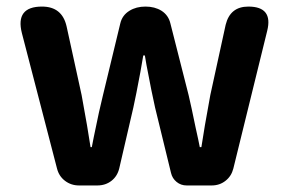

<svg xmlns="http://www.w3.org/2000/svg" viewBox="-20 -567 883 587"><path d="M221.7 0Q197.3 0 178.7 -14.2Q160.2 -28.3 154.3 -51.8L46.9 -465.8Q26.4 -546.9 108.4 -546.9Q169.9 -546.9 183.6 -486.3L229.5 -276.4Q235.4 -245.1 246.1 -183.6Q252.9 -139.6 256.8 -117.2H260.7Q262.7 -127 266.6 -147.5Q284.2 -234.4 294.9 -276.4L347.7 -495.1Q353.5 -520.5 376 -534.2Q396.5 -546.9 424.8 -546.9Q453.1 -546.9 473.6 -534.2Q495.1 -520.5 501 -495.1L556.6 -276.4Q564.5 -243.2 578.1 -176.8Q586.9 -137.7 590.8 -117.2H595.7Q599.6 -139.6 606.4 -183.6Q617.2 -245.1 623 -276.4L669.9 -491.2Q683.6 -546.9 739.3 -546.9Q815.4 -546.9 796.9 -472.7L693.4 -51.8Q687.5 -28.3 669.4 -14.2Q651.4 0 627 0H595.7H550.8Q533.2 0 520 -10.7Q506.8 -21.5 502.9 -38.1L454.1 -238.3Q444.3 -281.2 427.7 -369.1Q424.8 -387.7 422.9 -397.5H418Q415 -379.9 409.2 -346.7Q395.5 -273.4 387.7 -238.3L344.7 -52.7Q338.9 -28.3 320.8 -14.2Q302.7 0 277.3 0Z"/></svg>

Font: Bpmf GenSen Rounded B
Style: B
Weight: 700
Foundry: But Ko
Version: Version 1.320